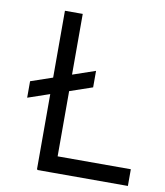

<svg xmlns="http://www.w3.org/2000/svg" viewBox="-80 -769 721 840"><g transform="rotate(10 280.0 -349.5)"><path d="M43.9 -373 320.3 -467.8V-394.5L43.9 -299.8ZM219.7 -703.1V0H140.6V-703.1ZM544.9 -70.3V3.9H142.1V-70.3Z"/></g></svg>

Font: Wand UI Pro
Style: Regular
Weight: 400
Designer: Andreas Faust
Version: Version 1.003;FEAKit 1.0